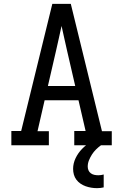

<svg xmlns="http://www.w3.org/2000/svg" viewBox="-20 -755 640 998"><path d="M234 0H39V-74H90L252 -735H348L510 -73H561V0H366V-74H425L388 -234H212L175 -73H234ZM229 -308H371L329 -490Q322 -522 314.5 -554.5Q307 -587 300 -620Q293 -587 285.5 -554.5Q278 -522 271 -490ZM484 223Q469 223 454 220.5Q439 218 425 213Q411 208 398.5 199.5Q386 191 377 179Q368 167 364 152.5Q360 138 360 123Q360 94 373 67Q386 40 406.5 19Q427 -2 452 -17.5Q477 -33 505 -43V0Q491 10 479 22Q467 34 458 48Q449 62 442.5 78Q436 94 436 111Q436 121 440 130.5Q444 140 452.5 146Q461 152 471 154Q481 156 491 156Q498 156 505 155Q512 154 519 152V219Q511 221 502 222Q493 223 484 223Z"/></svg>

Font: Iosevka Etoile
Style: Regular
Weight: 400
Designer: Belleve Invis
Foundry: Belleve Invis
Version: Version 33.2.4